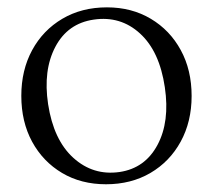

<svg xmlns="http://www.w3.org/2000/svg" viewBox="-20 -478 565 509"><path d="M263.5 -458.5Q329 -458.5 379.8 -428.2Q430.5 -398 459.2 -345.2Q488 -292.5 488 -223.5Q488 -155.5 459 -102.5Q430 -49.5 378.8 -19.5Q327.5 10.5 261 10.5Q195 10.5 144.5 -19.5Q94 -49.5 65.2 -102.2Q36.5 -155 36.5 -224Q36.5 -292 65.2 -345Q94 -398 145.2 -428.2Q196.5 -458.5 263.5 -458.5ZM297 -22Q364.5 -32 397.5 -93.8Q430.5 -155.5 417 -246.5Q403 -342 351.2 -389.2Q299.5 -436.5 228.5 -426Q159.5 -416 126.8 -354Q94 -292 107.5 -202Q122 -107 174.5 -59.5Q227 -12 297 -22Z"/></svg>

Font: Fraunces 72pt S050 Light
Style: Regular
Weight: 300
Version: Version 1.000; ttfautohint (v1.8.3)